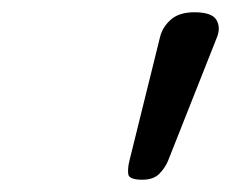

<svg xmlns="http://www.w3.org/2000/svg" viewBox="-20 -943 377 313"><path d="M212 -650Q190 -650 189 -659.5Q188 -669 191 -681L241 -883Q245 -899 258.5 -911Q272 -923 297 -923Q325 -923 332.5 -911Q340 -899 334 -883L254 -681Q249 -669 239.5 -659.5Q230 -650 212 -650Z"/></svg>

Font: Playwrite HR
Style: Regular
Weight: 400
Designer: Veronika Burian, José Scaglione
Foundry: TypeTogether
Version: Version 1.002